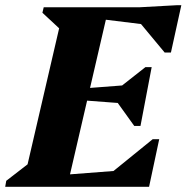

<svg xmlns="http://www.w3.org/2000/svg" viewBox="-47 -718 717 738"><path d="M-27 0 -23 -23 109 -125 48 -39 190 -651 229 -564 116 -669 121 -690H371L211 0ZM188 0 198 -46 497 -69 482 0ZM355 0 365 -41 540 -183H565L526 0ZM462 -318 250 -334 259 -377 481 -394ZM469 -234 395 -337 404 -375 512 -460H536L493 -234ZM613 -611 329 -646 339 -690H632ZM586 -516 478 -646 488 -690 633 -698H650L610 -516Z"/></svg>

Font: Platypi Light
Style: Bold Italic
Weight: 700
Italic angle: -13°
Version: Version 1.200